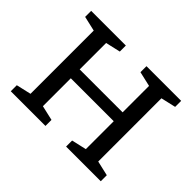

<svg xmlns="http://www.w3.org/2000/svg" viewBox="-146 -951 1194 1194"><g transform="rotate(45 451.0 -353.5)"><path d="M262 -75.5 360 -53V0H55V-53L153 -75.5V-631.5L55 -654V-707H360V-654L262 -631.5V-399H639.5V-631.5L541.5 -654V-707H846.5V-654L748.5 -631.5V-75.5L846.5 -53V0H541.5V-53L639.5 -75.5V-321H262Z"/></g></svg>

Font: Newsreader 6pt
Style: Regular
Weight: 400
Designer: Hugues Gentile
Foundry: Production Type
Version: Version 1.003; ttfautohint (v1.8.3)